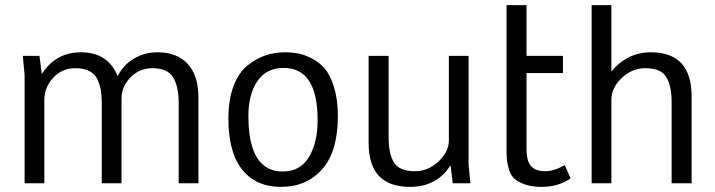

<svg xmlns="http://www.w3.org/2000/svg" viewBox="-20 -715 2789 749"><path d="M153 0H76V-422L69 -497H134L143 -426Q197 -511 296 -511Q401 -511 439 -418Q462 -463 503.5 -487Q545 -511 594 -511Q671 -511 712.5 -465.5Q754 -420 754 -335V0H677V-314Q677 -377 655.5 -413Q634 -449 574 -449Q524 -449 489 -413Q454 -377 454 -330V0H377V-313Q377 -341 373.5 -362Q370 -383 360.5 -404.5Q351 -426 329 -437.5Q307 -449 274 -449Q222 -449 187.5 -411.5Q153 -374 153 -325Z M1083 -46Q1151 -46 1185 -102Q1219 -158 1219 -246Q1219 -450 1087 -450Q1019 -450 984 -398.5Q949 -347 949 -262Q949 -46 1083 -46ZM871 -252Q871 -326 891 -379Q911 -432 945.5 -459.5Q980 -487 1016 -499Q1052 -511 1093 -511Q1118 -511 1141 -507Q1164 -503 1194.5 -488Q1225 -473 1246.5 -448Q1268 -423 1283 -375Q1298 -327 1298 -263Q1298 -124 1237 -55Q1176 14 1076 14Q979 14 925 -53Q871 -120 871 -252Z M1731 -497H1808V-73L1815 0H1746L1738 -68H1736Q1683 14 1579 14Q1418 14 1418 -157V-497H1496V-179Q1496 -115 1517 -81Q1538 -47 1599 -47Q1650 -47 1690.5 -85Q1731 -123 1731 -167Z M1956 -695H2034V-497H2176V-430H2034V-134Q2034 -86 2052 -66.5Q2070 -47 2107 -47Q2142 -47 2183 -71L2206 -19Q2158 14 2093 14Q2055 14 2028 4.5Q2001 -5 1987 -17.5Q1973 -30 1966 -52.5Q1959 -75 1957.5 -91.5Q1956 -108 1956 -136Z M2365 0H2288V-695H2365V-436Q2427 -511 2519 -511Q2678 -511 2678 -339V0H2600V-318Q2600 -380 2579 -414.5Q2558 -449 2498 -449Q2445 -449 2405 -410.5Q2365 -372 2365 -326Z"/></svg>

Font: BreeCF
Style: Light
Weight: 300
Designer: Veronika Burian, Jos Scaglione
Foundry: TypeTogether
Version: Version 0.0.2